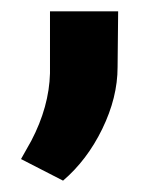

<svg xmlns="http://www.w3.org/2000/svg" viewBox="-20 -140 284 338"><path d="M91 178C119 154 142 124 160 87C178 50 187 14 187 -22L188 -120H68V-11C67 28 56 68 35 108L17 140Z"/></svg>

Font: Noto Sans KR Bold
Style: Regular
Weight: 700
Designer: Ryoko NISHIZUKA  (kana & ideographs); Paul D. Hunt (Latin, Greek & Cyrillic); Wenlong ZHANG  (bopomofo); Sandoll Communi
Foundry: Adobe Systems Incorporated
Version: Version 1.004;PS 1.004;hotconv 1.0.82;makeotf.lib2.5.63406